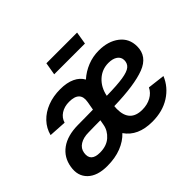

<svg xmlns="http://www.w3.org/2000/svg" viewBox="-158 -978 1233 1233"><g transform="rotate(-45 458.5 -361.5)"><path d="M191.9 8.3Q101.6 8.3 55.9 -36.4Q10.3 -81.1 22.9 -154.8Q34.7 -228 91.8 -269.5Q148.9 -311 244.1 -312Q278.8 -312 310.5 -312.5Q342.3 -313 382.8 -313.5L393.1 -371.6Q408.7 -457.5 310.1 -457.5Q266.6 -457.5 235.6 -437.3Q204.6 -417 194.8 -382.8L74.7 -390.1Q87.4 -439.9 122.8 -477.3Q158.2 -514.6 210.7 -534.9Q263.2 -555.2 327.1 -555.2Q386.7 -555.2 427.5 -536.1Q468.3 -517.1 487.3 -481.9Q525.9 -516.6 574.5 -536.1Q623 -555.7 678.2 -555.7Q762.2 -555.7 816.7 -513.9Q871.1 -472.2 871.1 -399.9Q871.1 -309.1 776.9 -272.9Q682.6 -236.8 495.6 -232.4Q494.1 -217.3 494.1 -207.5Q494.1 -88.4 606.9 -88.4Q651.9 -88.4 686.8 -107.4Q721.7 -126.5 737.8 -160.2L855.5 -146Q825.7 -73.7 758.5 -31Q691.4 11.7 598.1 11.7Q467.8 11.7 409.7 -73.2Q374.5 -35.2 319.3 -13.4Q264.2 8.3 191.9 8.3ZM368.2 -231.4Q340.8 -231.4 313.2 -231Q285.6 -230.5 259.8 -230Q213.4 -230 182.6 -211.2Q151.9 -192.4 146.5 -157.7Q135.3 -85.9 219.7 -85.9Q280.3 -85.9 317.1 -118.7Q354 -151.4 361.8 -196.3ZM508.3 -313.5Q604.5 -314.9 656.7 -323.2Q709 -331.5 729.5 -348.9Q750 -366.2 750 -395.5Q750 -423.3 727.1 -439.5Q704.1 -455.6 665 -455.6Q606.4 -455.6 563.7 -416.5Q521 -377.4 508.3 -313.5ZM660.6 -735.4 646.5 -649.9H367.2L381.8 -735.4Z"/></g></svg>

Font: Inter Semi Bold
Style: Italic
Weight: 600
Italic angle: -9.39999°
Designer: Rasmus Andersson
Foundry: rsms
Version: Version 4.000;git-3c8e0fc